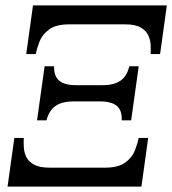

<svg xmlns="http://www.w3.org/2000/svg" viewBox="-20 -690 637 710"><path d="M597 -670 572 -490H537Q538 -505 537 -524Q536 -543 528 -560Q520 -577 500 -588.5Q480 -600 442 -600H237Q187 -600 161.5 -581Q136 -562 126 -536Q116 -510 112 -490H77L102 -670ZM503 0H8L33 -180H68Q67 -165 68 -146Q69 -127 77 -110Q85 -93 105.5 -81.5Q126 -70 163 -70H368Q418 -70 443.5 -89Q469 -108 479 -134Q489 -160 493 -180H528ZM458 -445H493L465 -245H430Q432 -281 412.5 -298Q393 -315 350 -315H252Q209 -315 185 -298Q161 -281 152 -245H117L145 -445H180Q179 -409 198.5 -392Q218 -375 261 -375H359Q402 -375 426 -392Q450 -409 458 -445Z"/></svg>

Font: Brygada 1918
Style: Italic
Weight: 400
Italic angle: -8°
Designer: Mateusz Machalski | Borys Kosmynka | Przemek Hoffer
Foundry: NIEPODLEGLA 2018
Version: Version 3.006